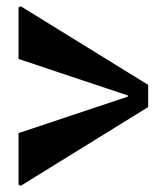

<svg xmlns="http://www.w3.org/2000/svg" viewBox="-20 -670 520 622"><path d="M460 -395V-323.2L46.9 -67.9L40 -71.8V-238.8L394 -356.9V-360.8L40 -479V-646L46.9 -649.9Z"/></svg>

Font: Yokawerad
Style: Regular
Weight: 500
Designer: gluk
Foundry: gluk
Version: Version 0.79